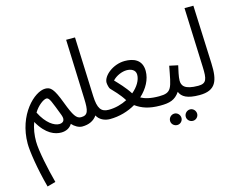

<svg xmlns="http://www.w3.org/2000/svg" viewBox="-137 -913 1921 1526"><g transform="rotate(-15 823.5 -150.0)"><path d="M75 394 144 375C115 268 79 101 79 25C79 -27 86 -78 105 -129C169 -15 242 8 292 8C329 8 363 -7 382 -39C404 -14 436 5 466 5C504 5 515 -12 515 -34C515 -56 503 -69 475 -69C437 -69 415 -103 373 -214C325 -342 301 -362 257 -362C169 -362 10 -214 10 25C10 85 32 235 75 394ZM293 -61C253 -61 190 -99 142 -196C173 -248 223 -284 247 -284C271 -284 283 -244 329 -125C348 -74 319 -61 293 -61Z M465 5C520 5 562 -15 588 -53C607 -15 650 5 694 5C732 5 743 -12 743 -34C743 -56 731 -69 703 -69C640 -69 615 -104 611 -207L592 -694H519L537 -205C541 -104 532 -69 475 -69Z M693 5C771 5 845 -17 906 -53C957 -16 1016 5 1107 5C1140 5 1157 -7 1157 -34C1157 -58 1143 -69 1117 -69C1046 -69 1003 -81 969 -99C1029 -154 1066 -222 1066 -291C1066 -386 994 -411 925 -411C828 -411 741 -339 741 -282C741 -266 749 -235 755 -229C777 -205 821 -163 856 -107C811 -84 758 -69 703 -69ZM803 -283C833 -316 883 -336 920 -336C954 -336 993 -322 993 -280C993 -235 963 -186 916 -147C879 -205 831 -253 803 -283Z M1327 189C1352 189 1373 168 1373 143C1373 117 1352 95 1327 95C1300 95 1279 117 1279 143C1279 168 1300 189 1327 189ZM1198 189C1223 189 1244 168 1244 143C1244 117 1223 95 1198 95C1171 95 1150 117 1150 143C1150 168 1171 189 1198 189Z M1107 5C1184 5 1229 -7 1269 -65C1286 -21 1330 5 1430 5C1469 5 1480 -12 1480 -34C1480 -56 1468 -69 1440 -69C1325 -69 1306 -107 1306 -147C1306 -179 1319 -232 1327 -268L1257 -283C1223 -106 1224 -69 1117 -69Z M1430 5C1566 5 1592 -72 1586 -214L1566 -694H1493L1512 -205C1516 -104 1508 -69 1439 -69Z"/></g></svg>

Font: Noto Sans Arabic ExtCond
Style: Regular
Weight: 400
Width: 2
Designer: Monotype Design Team, Nadine Chahine, Nizar Qandah and Khaled Hosny
Foundry: Monotype Imaging Inc.
Version: Version 2.012